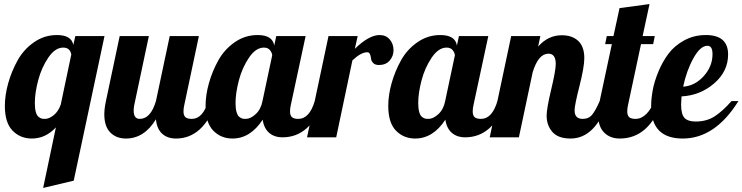

<svg xmlns="http://www.w3.org/2000/svg" viewBox="-20 -678 3666 948"><path d="M4 -155Q4 -208 20.5 -267Q37 -326 67 -380Q97 -434 148 -469.5Q199 -505 261 -505Q333 -505 342 -456L352 -500H496L344 214L193 250L256 -49Q205 6 137 6Q80 6 42 -33Q4 -72 4 -155ZM152 -169Q152 -142 157 -124.5Q162 -107 171 -100.5Q180 -94 186 -92.5Q192 -91 202 -91Q223 -91 246 -110Q269 -129 280 -162L332 -409Q326 -443 292 -443Q252 -443 218.5 -393.5Q185 -344 168.5 -281.5Q152 -219 152 -169Z M495 -114Q495 -141 503 -179L571 -500H715L643 -160Q640 -145 640 -132Q640 -91 670 -91Q724 -91 750 -179L818 -500H962L890 -160Q886 -143 886 -128Q886 -108 895.5 -99.5Q905 -91 927 -91Q982 -91 1008 -179H1050Q985 6 849 6Q806 6 780 -18.5Q754 -43 750 -89Q692 6 602 6Q554 6 524.5 -24Q495 -54 495 -114Z M995 -155Q995 -208 1011.5 -267Q1028 -326 1058 -380Q1088 -434 1139 -469.5Q1190 -505 1252 -505Q1326 -505 1334 -453L1344 -500H1489L1416 -160Q1412 -143 1412 -128Q1412 -108 1421.5 -99.5Q1431 -91 1453 -91Q1508 -91 1534 -179H1576Q1513 0 1375 0Q1334 0 1308.5 -22.5Q1283 -45 1277 -87Q1216 6 1128 6Q1071 6 1033 -33Q995 -72 995 -155ZM1143 -169Q1143 -142 1148 -124.5Q1153 -107 1162 -100.5Q1171 -94 1177 -92.5Q1183 -91 1193 -91Q1217 -91 1242.5 -114.5Q1268 -138 1276 -179L1324 -405Q1323 -418 1313 -430.5Q1303 -443 1283 -443Q1243 -443 1209.5 -393.5Q1176 -344 1159.5 -281.5Q1143 -219 1143 -169Z M1496 0 1602 -500H1746L1732 -437Q1802 -505 1854 -505Q1886 -505 1904.5 -483Q1923 -461 1923 -430Q1923 -401 1904 -379Q1885 -357 1851 -357Q1832 -357 1822.5 -367Q1813 -377 1812 -388.5Q1811 -400 1807 -410Q1803 -420 1793 -420Q1763 -420 1720 -380L1640 0Z M1897 -155Q1897 -208 1913.5 -267Q1930 -326 1960 -380Q1990 -434 2041 -469.5Q2092 -505 2154 -505Q2228 -505 2236 -453L2246 -500H2391L2318 -160Q2314 -143 2314 -128Q2314 -108 2323.5 -99.5Q2333 -91 2355 -91Q2410 -91 2436 -179H2478Q2415 0 2277 0Q2236 0 2210.5 -22.5Q2185 -45 2179 -87Q2118 6 2030 6Q1973 6 1935 -33Q1897 -72 1897 -155ZM2045 -169Q2045 -142 2050 -124.5Q2055 -107 2064 -100.5Q2073 -94 2079 -92.5Q2085 -91 2095 -91Q2119 -91 2144.5 -114.5Q2170 -138 2178 -179L2226 -405Q2225 -418 2215 -430.5Q2205 -443 2185 -443Q2145 -443 2111.5 -393.5Q2078 -344 2061.5 -281.5Q2045 -219 2045 -169Z M2398 0 2504 -500H2648L2637 -448Q2686 -504 2754 -504Q2805 -504 2835 -476Q2865 -448 2865 -391Q2865 -347 2841 -252.5Q2817 -158 2817 -133Q2817 -91 2857 -91Q2887 -91 2904 -112Q2921 -133 2941 -179H2983Q2920 6 2797 6Q2736 6 2707.5 -26.5Q2679 -59 2679 -107Q2679 -142 2701.5 -236Q2724 -330 2724 -362Q2724 -413 2688 -413Q2638 -413 2610 -321L2542 0Z M2933 -114Q2933 -141 2941 -179L3001 -460H2968L2976 -500H3009L3039 -638L3187 -658L3153 -500H3213L3205 -460H3145L3081 -160Q3077 -143 3077 -128Q3077 -108 3086.5 -99.5Q3096 -91 3118 -91Q3147 -91 3172 -116Q3197 -141 3208 -179H3250Q3185 6 3040 6Q2992 6 2962.5 -24Q2933 -54 2933 -114Z M3195 -153Q3195 -190 3203 -233.5Q3211 -277 3231.5 -326Q3252 -375 3281.5 -414Q3311 -453 3359 -479Q3407 -505 3465 -505Q3575 -505 3575 -409Q3575 -326 3506.5 -266.5Q3438 -207 3345 -202Q3343 -174 3343 -162Q3343 -113 3360 -95.5Q3377 -78 3415 -78Q3469 -78 3508.5 -103.5Q3548 -129 3592 -179H3626Q3511 6 3351 6Q3195 6 3195 -153ZM3353 -250Q3411 -254 3454.5 -302Q3498 -350 3498 -411Q3498 -452 3473 -452Q3438 -452 3404 -391Q3370 -330 3353 -250Z"/></svg>

Font: Lobster Two
Style: Bold Italic
Weight: 700
Designer: Pablo Impallari
Foundry: Pablo Impallari. www.impallari.com
Version: Version 1.006